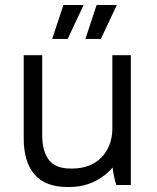

<svg xmlns="http://www.w3.org/2000/svg" viewBox="-20 -741 629 769"><path d="M250 8H257Q311 8 355 -12.5Q399 -33 431 -70Q433 -53 437 -33.5Q441 -14 446 0H504V-520H430V-227Q430 -190 418 -160Q406 -130 385 -109Q364 -88 334.5 -77Q305 -66 270 -66H262Q202 -66 175.5 -101Q149 -136 149 -200V-520H75V-187Q75 -92 118.5 -42Q162 8 250 8ZM189 -585H251L315 -721H234ZM322 -585H384L448 -721H367Z"/></svg>

Font: Fixel Variable
Style: Regular
Weight: 100
Width: 3
Designer: AlfaBravo + MacPaw
Foundry: Kyrylo Tkachov, Marchela Mozhyna, Serhii Makarenko, Maria Weinstein, Zakhar Kryvoshyya
Version: Version 1.211